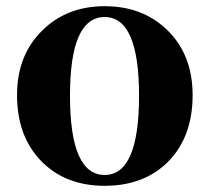

<svg xmlns="http://www.w3.org/2000/svg" viewBox="-20 -583 677 620"><path d="M112 -64Q35 -144 35 -276Q35 -406 118 -486Q197 -563 318 -563Q440 -563 519 -487Q602 -407 602 -276Q602 -142 524 -62Q446 17 318 17Q190 17 112 -64ZM429 -274Q429 -528 318 -528Q206 -528 206 -274Q206 -18 318 -18Q429 -18 429 -274Z"/></svg>

Font: Source Han Serif CN Heavy
Style: Regular
Weight: 900
Designer: Ryoko NISHIZUKA  (kana & ideographs); Frank Grießhammer (Latin, Greek & Cyrillic); Wenlong ZHANG  (bopomofo); Sandoll Co
Foundry: Adobe Systems Incorporated
Version: Version 1.000;PS 1;hotconv 16.6.53;makeotf.lib2.5.65590